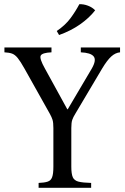

<svg xmlns="http://www.w3.org/2000/svg" viewBox="-20 -890 593 910"><path d="M363 -665H549V-642Q527 -640 507.5 -622.5Q488 -605 464 -565L337 -351Q327 -335 322.5 -322Q318 -309 318 -283V-100Q318 -66 325 -50Q332 -34 352.5 -29Q373 -24 412 -23V0H163V-23Q190 -24 205.5 -29Q221 -34 227 -50Q233 -66 233 -100V-283Q233 -309 229 -322Q225 -335 216 -351L96 -565Q77 -599 64 -615Q51 -631 37 -636Q23 -641 1 -642V-665H224V-642Q180 -640 173 -626.5Q166 -613 193 -565L299 -372H301L415 -565Q438 -605 424 -622.5Q410 -640 363 -642ZM356 -870Q376 -871 397 -863Q418 -855 431 -841Q403 -805 359.5 -774.5Q316 -744 260 -724L249 -743Q290 -771 314 -803.5Q338 -836 356 -870Z"/></svg>

Font: Bona Nova SC
Style: Regular
Weight: 400
Designer: Mateusz Machalski
Foundry: Capitalics
Version: Version 4.001; ttfautohint (v1.8.4.7-5d5b)